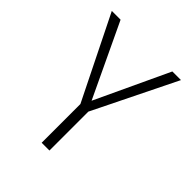

<svg xmlns="http://www.w3.org/2000/svg" viewBox="-198 -837 960 960"><g transform="rotate(45 281.5 -357.0)"><path d="M255 0V-274L37 -714H99L283 -325L465 -714H526L310 -275V0Z"/></g></svg>

Font: Noto Sans Mono SemiCondensed Light
Style: Regular
Weight: 300
Width: 4
Designer: Monotype Design Team
Foundry: Monotype Imaging Inc.
Version: Version 2.014; ttfautohint (v1.8.4.7-5d5b)